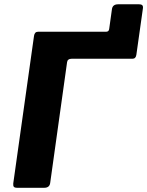

<svg xmlns="http://www.w3.org/2000/svg" viewBox="-20 -893 700 913"><path d="M62.4 0Q49.5 0 45.7 -4.9Q42 -9.7 43 -20.7L141.8 -722.7Q144.8 -742 160.7 -742H484Q497.4 -742 499.1 -754.7L512.3 -849.3Q515.4 -872.6 541.8 -872.6H640Q652.9 -872.6 657 -867.6Q661.2 -862.6 659.4 -851.9L628.5 -632.9Q626 -613.6 609.6 -613.6H320.4Q301.4 -613.6 299 -597.5L218.6 -22.7Q215.5 0 190 0Z"/></svg>

Font: Libre Franklin Thin
Style: Italic
Weight: 100
Italic angle: -8°
Designer: Pablo Impallari, Rodrigo Fuenzalida, Nhung Nguyen
Foundry: Impallari Type
Version: Version 3.000